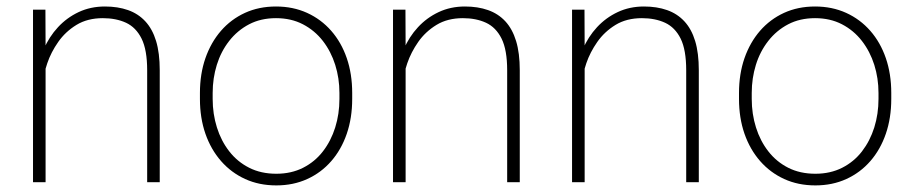

<svg xmlns="http://www.w3.org/2000/svg" viewBox="-20 -558 2793 588"><path d="M119.6 -415.5V0H81.1V-528.3H119.1ZM112.3 -304.7 93.3 -327.1Q97.7 -369.1 114 -407.2Q130.4 -445.3 157.5 -474.6Q184.6 -503.9 220.9 -521Q257.3 -538.1 301.3 -538.1Q340.8 -538.1 372.1 -527.1Q403.3 -516.1 425 -492.7Q446.8 -469.2 458 -432.4Q469.2 -395.5 469.2 -342.8V0H430.7V-342.8Q430.7 -405.3 413.6 -439.7Q396.5 -474.1 366 -488.3Q335.4 -502.4 294.9 -502.4Q248 -502.4 214.1 -481.7Q180.2 -460.9 158.2 -429.4Q136.2 -397.9 124.8 -364.3Q113.3 -330.6 112.3 -304.7Z M592.3 -254.9V-273.4Q592.3 -331.5 609.1 -379.9Q626 -428.2 656.7 -463.6Q687.5 -499 730.2 -518.6Q772.9 -538.1 825.2 -538.1Q877.4 -538.1 920.4 -518.6Q963.4 -499 994.4 -463.6Q1025.4 -428.2 1042 -379.9Q1058.6 -331.5 1058.6 -273.4V-254.9Q1058.6 -196.8 1042 -148.4Q1025.4 -100.1 994.6 -64.7Q963.9 -29.3 921.1 -9.8Q878.4 9.8 826.2 9.8Q773.4 9.8 730.7 -9.8Q688 -29.3 657 -64.7Q626 -100.1 609.1 -148.4Q592.3 -196.8 592.3 -254.9ZM631.3 -273.4V-254.9Q631.3 -209 644.3 -167.7Q657.2 -126.5 682.1 -94.5Q707 -62.5 743.2 -44.2Q779.3 -25.9 826.2 -25.9Q872.1 -25.9 908.2 -44.2Q944.3 -62.5 969 -94.5Q993.7 -126.5 1006.6 -167.7Q1019.5 -209 1019.5 -254.9V-273.4Q1019.5 -318.4 1006.6 -359.4Q993.7 -400.4 968.8 -432.6Q943.8 -464.8 907.7 -483.6Q871.6 -502.4 825.2 -502.4Q778.8 -502.4 742.9 -483.6Q707 -464.8 681.9 -432.6Q656.7 -400.4 644 -359.4Q631.3 -318.4 631.3 -273.4Z M1222.2 -415.5V0H1183.6V-528.3H1221.7ZM1214.8 -304.7 1195.8 -327.1Q1200.2 -369.1 1216.6 -407.2Q1232.9 -445.3 1260 -474.6Q1287.1 -503.9 1323.5 -521Q1359.9 -538.1 1403.8 -538.1Q1443.4 -538.1 1474.6 -527.1Q1505.9 -516.1 1527.6 -492.7Q1549.3 -469.2 1560.5 -432.4Q1571.8 -395.5 1571.8 -342.8V0H1533.2V-342.8Q1533.2 -405.3 1516.1 -439.7Q1499 -474.1 1468.5 -488.3Q1438 -502.4 1397.5 -502.4Q1350.6 -502.4 1316.7 -481.7Q1282.7 -460.9 1260.7 -429.4Q1238.8 -397.9 1227.3 -364.3Q1215.8 -330.6 1214.8 -304.7Z M1770.5 -415.5V0H1731.9V-528.3H1770ZM1763.2 -304.7 1744.1 -327.1Q1748.5 -369.1 1764.9 -407.2Q1781.2 -445.3 1808.3 -474.6Q1835.4 -503.9 1871.8 -521Q1908.2 -538.1 1952.1 -538.1Q1991.7 -538.1 2022.9 -527.1Q2054.2 -516.1 2075.9 -492.7Q2097.7 -469.2 2108.9 -432.4Q2120.1 -395.5 2120.1 -342.8V0H2081.5V-342.8Q2081.5 -405.3 2064.5 -439.7Q2047.4 -474.1 2016.8 -488.3Q1986.3 -502.4 1945.8 -502.4Q1898.9 -502.4 1865 -481.7Q1831.1 -460.9 1809.1 -429.4Q1787.1 -397.9 1775.6 -364.3Q1764.2 -330.6 1763.2 -304.7Z M2243.2 -254.9V-273.4Q2243.2 -331.5 2260 -379.9Q2276.9 -428.2 2307.6 -463.6Q2338.4 -499 2381.1 -518.6Q2423.8 -538.1 2476.1 -538.1Q2528.3 -538.1 2571.3 -518.6Q2614.3 -499 2645.3 -463.6Q2676.3 -428.2 2692.9 -379.9Q2709.5 -331.5 2709.5 -273.4V-254.9Q2709.5 -196.8 2692.9 -148.4Q2676.3 -100.1 2645.5 -64.7Q2614.7 -29.3 2572 -9.8Q2529.3 9.8 2477.1 9.8Q2424.3 9.8 2381.6 -9.8Q2338.9 -29.3 2307.9 -64.7Q2276.9 -100.1 2260 -148.4Q2243.2 -196.8 2243.2 -254.9ZM2282.2 -273.4V-254.9Q2282.2 -209 2295.2 -167.7Q2308.1 -126.5 2333 -94.5Q2357.9 -62.5 2394 -44.2Q2430.2 -25.9 2477.1 -25.9Q2522.9 -25.9 2559.1 -44.2Q2595.2 -62.5 2619.9 -94.5Q2644.5 -126.5 2657.5 -167.7Q2670.4 -209 2670.4 -254.9V-273.4Q2670.4 -318.4 2657.5 -359.4Q2644.5 -400.4 2619.6 -432.6Q2594.7 -464.8 2558.6 -483.6Q2522.5 -502.4 2476.1 -502.4Q2429.7 -502.4 2393.8 -483.6Q2357.9 -464.8 2332.8 -432.6Q2307.6 -400.4 2294.9 -359.4Q2282.2 -318.4 2282.2 -273.4Z"/></svg>

Font: Roboto ExtraLight
Style: Regular
Weight: 250
Designer: Christian Robertson
Foundry: Google
Version: Version 3.009; 2024